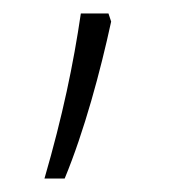

<svg xmlns="http://www.w3.org/2000/svg" viewBox="-20 -136 259 285"><path d="M46 129H76C105 59 129 -30 145 -104L141 -116H100C89 -41 73 36 46 129Z"/></svg>

Font: Noto Sans Devanagari UI SemiCondensed ExtraLight
Style: Regular
Weight: 200
Width: 4
Designer: Jelle Bosma - Monotype Design Team
Foundry: Monotype Imaging Inc.
Version: Version 2.004